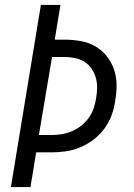

<svg xmlns="http://www.w3.org/2000/svg" viewBox="-20 -755 540 775"><path d="M24 0 145 -735H224L201 -595H239Q272 -595 304 -589.5Q336 -584 363 -569Q390 -554 409.5 -530Q429 -506 439.5 -476.5Q450 -447 450.5 -414Q451 -381 445 -348Q441 -319 430.5 -290Q420 -261 401 -235.5Q382 -210 357 -191Q332 -172 303 -160Q274 -148 244.5 -144Q215 -140 186 -140H126L103 0ZM186 -210Q206 -210 227 -213Q248 -216 268.5 -224.5Q289 -233 307 -247Q325 -261 338 -279Q351 -297 358 -318Q365 -339 368 -359Q372 -381 372 -402.5Q372 -424 366 -443.5Q360 -463 348.5 -479.5Q337 -496 319.5 -506.5Q302 -517 281.5 -521Q261 -525 240 -525H190L137 -210Z"/></svg>

Font: Iosevka SS18
Style: Italic
Weight: 400
Italic angle: -9°
Monospace: yes
Designer: Belleve Invis
Foundry: Belleve Invis
Version: Version 25.1.1; ttfautohint (v1.8.4)